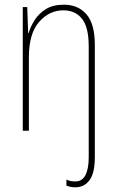

<svg xmlns="http://www.w3.org/2000/svg" viewBox="-20 -557 498 818"><path d="M301 241Q289 241 280 239Q271 237 263 234V208Q273 213 282.5 214.5Q292 216 301 216Q330 216 344 189Q358 162 358 113V-359Q358 -442 329 -477.5Q300 -513 250 -513Q190 -513 146.5 -463.5Q103 -414 103 -312V0H77V-527H96L100 -416H102Q110 -444 128 -472Q146 -500 176 -518.5Q206 -537 252 -537Q313 -537 348.5 -496Q384 -455 384 -366V114Q384 180 361.5 210.5Q339 241 301 241Z"/></svg>

Font: Noto Sans Myanmar Condensed Thin
Style: Regular
Weight: 100
Width: 3
Designer: Monotype Design Team
Foundry: Monotype Imaging Inc.
Version: Version 2.107; ttfautohint (v1.8.4.7-5d5b)